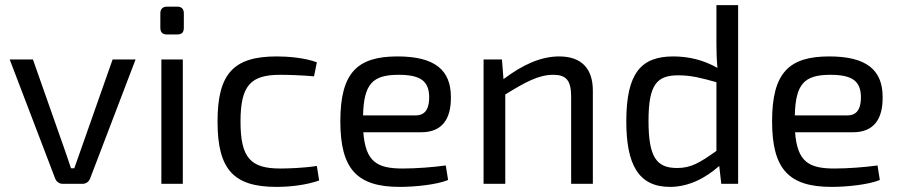

<svg xmlns="http://www.w3.org/2000/svg" viewBox="-20 -720 3527 752"><path d="M511 -487H421L301 -146L271 -61H258C249 -88 239 -118 229 -146L109 -487H18L196 -21C201 -8 212 0 226 0H303C317 0 328 -8 333 -21Z M634 -694C617 -694 608 -684 608 -668V-611C608 -593 617 -585 634 -585H674C692 -585 700 -593 700 -611V-668C700 -684 692 -694 674 -694ZM696 0V-487H612V0Z M1221 -70C1171 -62 1107 -60 1078 -60C962 -60 922 -101 922 -244C922 -386 962 -427 1078 -427C1112 -427 1166 -425 1210 -421L1221 -476C1173 -494 1107 -499 1064 -499C895 -499 832 -432 832 -244C832 -56 895 12 1063 12C1120 12 1181 4 1230 -13Z M1630 -202C1711 -202 1747 -253 1746 -340C1746 -445 1684 -499 1537 -499C1380 -499 1313 -436 1313 -245C1313 -58 1378 12 1546 12C1602 12 1689 4 1735 -15L1726 -72C1676 -65 1609 -60 1557 -60C1457 -60 1412 -86 1403 -202ZM1402 -268C1405 -391 1439 -427 1541 -427C1628 -427 1660 -402 1661 -340C1661 -304 1652 -268 1608 -268Z M1946 -487H1874V0H1959V-350C2037 -398 2089 -427 2147 -427C2197 -427 2217 -406 2217 -341V0H2302V-365C2302 -453 2256 -499 2170 -499C2098 -499 2026 -466 1952 -410Z M2871 -700H2786V-550C2786 -516 2787 -487 2790 -454C2736 -485 2677 -499 2617 -499C2492 -499 2433 -435 2433 -245C2433 -75 2481 12 2604 12C2679 12 2745 -24 2797 -70L2805 0H2871ZM2786 -129C2720 -82 2686 -62 2632 -62C2553 -62 2520 -102 2520 -246C2520 -390 2553 -425 2637 -425C2688 -425 2729 -414 2786 -398Z M3321 -202C3402 -202 3438 -253 3437 -340C3437 -445 3375 -499 3228 -499C3071 -499 3004 -436 3004 -245C3004 -58 3069 12 3237 12C3293 12 3380 4 3426 -15L3417 -72C3367 -65 3300 -60 3248 -60C3148 -60 3103 -86 3094 -202ZM3093 -268C3096 -391 3130 -427 3232 -427C3319 -427 3351 -402 3352 -340C3352 -304 3343 -268 3299 -268Z"/></svg>

Font: SnT
Style: Regular
Weight: 400
Designer: Natanael Gama
Version: Version 1.001;PS 001.001;hotconv 1.0.70;makeotf.lib2.5.58329